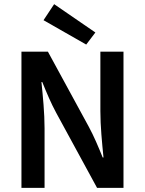

<svg xmlns="http://www.w3.org/2000/svg" viewBox="-20 -902 697 922"><path d="M83 0H194V-286C194 -359 186 -440 179 -508H183C204 -456 226 -404 250 -360L446 0H573V-654H462V-368C462 -296 470 -216 477 -146H473C452 -198 430 -250 406 -294L210 -654H83ZM394 -688 438 -746 240 -882 189 -805Z"/></svg>

Font: Source Sans Pro Semibold
Style: Regular
Weight: 600
Designer: Paul D. Hunt
Foundry: Adobe Systems Incorporated
Version: Version 3.006;hotconv 1.0.111;makeotfexe 2.5.65597